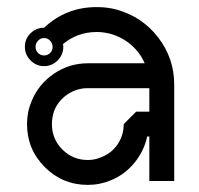

<svg xmlns="http://www.w3.org/2000/svg" viewBox="-20 -520 559 540"><path d="M251 -500Q166 -500 104 -442Q82 -442 66 -426.5Q50 -411 50 -388.5Q50 -366 66 -350Q82 -334 104 -334Q126 -334 142 -350Q158 -366 158 -388Q158 -392 157 -396Q198 -430 252 -430Q271 -430 290 -425Q323 -416 348.5 -394Q374 -372 387 -342H227Q175 -342 132 -313Q89 -284 69 -236Q56 -205 56 -171Q56 -100 106 -50Q156 0 227 0Q261 0 292 -13Q331 -29 358 -62Q385 -95 394 -136H400V-11H470V-282Q470 -356 425 -414.5Q380 -473 308 -493Q282 -500 255 -500Q253 -500 251 -500ZM87 -405.5Q94 -413 104 -413Q114 -413 121 -405.5Q128 -398 128 -388Q128 -378 121 -371Q114 -364 104 -364Q94 -364 87 -371Q80 -378 80 -388Q80 -398 87 -405.5ZM227 -272H400V-206H363L328 -171Q328 -140 311 -114.5Q294 -89 265 -78Q247 -70 227 -70Q185 -70 155.5 -99.5Q126 -129 126 -171Q126 -191 133 -210Q145 -238 170.5 -255Q196 -272 227 -272Z"/></svg>

Font: Sakbunderan
Style: Regular
Weight: 400
Version: Version 1.00